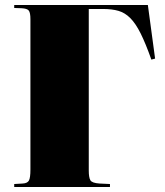

<svg xmlns="http://www.w3.org/2000/svg" viewBox="-20 -750 662 770"><path d="M37 0V-12L71 -14Q90 -15 96 -26Q102 -37 102 -70V-673Q102 -699 95.5 -707.5Q89 -716 66 -717L37 -718V-730H573L602 -515L587 -511Q564 -576 544 -616Q524 -656 502.5 -677.5Q481 -699 455 -706.5Q429 -714 393 -714H336V-66Q336 -38 342.5 -27Q349 -16 379 -14L421 -12V0Z"/></svg>

Font: Display Black
Style: Regular
Weight: 900
Designer: Latin by Veronika Burian and Jose Scaglione. Greek by Irene Vlachou. Cyrillic by Vera Evstafieva.
Foundry: TypeTogether
Version: Version 3.002